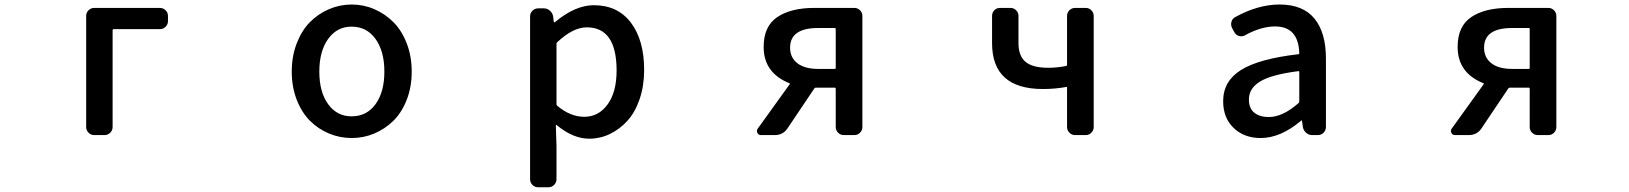

<svg xmlns="http://www.w3.org/2000/svg" viewBox="-20 -584 7040 830"><path d="M387.7 0Q373 0 362.8 -10.3Q352.5 -20.5 352.5 -35.2V-515.6Q352.5 -529.3 362.8 -539.6Q373 -549.8 387.7 -549.8H670.9Q685.5 -549.8 695.8 -539.6Q706.1 -529.3 706.1 -515.6V-492.2Q706.1 -478.5 695.8 -468.3Q685.5 -458 670.9 -458H470.7Q466.8 -458 466.8 -453.1V-35.2Q466.8 -20.5 456.5 -10.3Q446.3 0 431.6 0Z M1241.2 -274.4Q1241.2 -340.8 1262.7 -396.5Q1284.2 -452.1 1319.8 -488.3Q1355.5 -524.4 1402.3 -544.4Q1449.2 -564.5 1500.5 -564.5Q1551.8 -564.5 1598.1 -544.4Q1644.5 -524.4 1680.7 -488.3Q1716.8 -452.1 1738.3 -396.5Q1759.8 -340.8 1759.8 -274.4Q1759.8 -208 1738.3 -152.8Q1716.8 -97.7 1680.7 -62Q1644.5 -26.4 1598.1 -6.8Q1551.8 12.7 1500.5 12.7Q1449.2 12.7 1402.3 -6.8Q1355.5 -26.4 1319.8 -62Q1284.2 -97.7 1262.7 -152.8Q1241.2 -208 1241.2 -274.4ZM1500 -81.1Q1565.4 -81.1 1603.5 -133.8Q1641.6 -186.5 1641.6 -274.4Q1641.6 -362.3 1603.5 -415.5Q1565.4 -468.8 1500 -468.8Q1436.5 -468.8 1398.4 -415.5Q1360.4 -362.3 1360.4 -274.4Q1360.4 -186.5 1398.4 -133.8Q1436.5 -81.1 1500 -81.1Z M2306.6 225.6Q2292 225.6 2281.7 215.3Q2271.5 205.1 2271.5 190.4V-512.7Q2271.5 -527.3 2281.7 -537.6Q2292 -547.9 2306.6 -547.9H2331.1Q2345.7 -547.9 2356.9 -538.1Q2368.2 -528.3 2371.1 -513.7L2374 -489.3Q2375 -487.3 2376.5 -487.3Q2377.9 -487.3 2378.9 -488.3Q2466.8 -561.5 2546.9 -561.5Q2650.4 -561.5 2707.5 -485.8Q2764.6 -410.2 2764.6 -281.2Q2764.6 -212.9 2745.1 -155.8Q2725.6 -98.6 2692.4 -62Q2659.2 -25.4 2616.7 -4.9Q2574.2 15.6 2527.3 15.6Q2457 15.6 2385.7 -43.9Q2384.8 -44.9 2383.8 -43.9Q2382.8 -43 2382.8 -42L2385.7 47.9V190.4Q2385.7 205.1 2375.5 215.3Q2365.2 225.6 2350.6 225.6ZM2505.9 -79.1Q2567.4 -79.1 2606.4 -132.3Q2645.5 -185.5 2645.5 -279.3Q2645.5 -465.8 2516.6 -465.8Q2457 -465.8 2388.7 -401.4Q2385.7 -398.4 2385.7 -394.5V-133.8Q2385.7 -129.9 2388.7 -127Q2445.3 -79.1 2505.9 -79.1Z M3588.9 -286.1Q3592.8 -286.1 3592.8 -290V-459Q3592.8 -462.9 3588.9 -462.9H3516.6Q3395.5 -462.9 3395.5 -377.9Q3395.5 -335 3427.2 -310.5Q3459 -286.1 3516.6 -286.1ZM3500 -549.8H3673.8Q3687.5 -549.8 3697.8 -539.6Q3708 -529.3 3708 -515.6V-35.2Q3708 -20.5 3697.8 -10.3Q3687.5 0 3673.8 0H3627.9Q3613.3 0 3603 -10.3Q3592.8 -20.5 3592.8 -35.2V-200.2Q3592.8 -205.1 3588.9 -205.1H3506.8Q3502 -205.1 3500 -201.2L3383.8 -28.3Q3364.3 0 3329.1 0H3269.5Q3258.8 0 3253.9 -9.8Q3252 -13.7 3252 -17.6Q3252 -23.4 3255.9 -28.3L3393.6 -219.7Q3396.5 -222.7 3391.6 -224.6Q3281.2 -269.5 3281.2 -380.9Q3281.2 -470.7 3340.3 -510.3Q3399.4 -549.8 3500 -549.8Z M4627.9 0Q4613.3 0 4603 -10.3Q4592.8 -20.5 4592.8 -35.2V-205.1Q4592.8 -209 4588.9 -208Q4541 -199.2 4488.3 -199.2Q4268.6 -199.2 4268.6 -397.5V-515.6Q4268.6 -529.3 4278.3 -539.6Q4288.1 -549.8 4302.7 -549.8H4348.6Q4362.3 -549.8 4372.6 -539.6Q4382.8 -529.3 4382.8 -515.6V-397.5Q4382.8 -341.8 4413.6 -316.4Q4444.3 -291 4511.7 -291Q4549.8 -291 4588.9 -298.8Q4592.8 -299.8 4592.8 -304.7V-515.6Q4592.8 -529.3 4603 -539.6Q4613.3 -549.8 4627.9 -549.8H4673.8Q4687.5 -549.8 4697.8 -539.6Q4708 -529.3 4708 -515.6V-35.2Q4708 -20.5 4697.8 -10.3Q4687.5 0 4673.8 0Z M5429.7 12.7Q5358.4 12.7 5313 -30.8Q5267.6 -74.2 5267.6 -146.5Q5267.6 -233.4 5345.2 -281.7Q5422.9 -330.1 5592.8 -349.6Q5596.7 -349.6 5596.7 -354.5Q5592.8 -469.7 5492.2 -469.7Q5431.6 -469.7 5362.3 -431.6Q5350.6 -424.8 5336.9 -428.2Q5323.2 -431.6 5316.4 -444.3L5306.6 -461.9Q5299.8 -474.6 5303.2 -488.8Q5306.6 -502.9 5319.3 -509.8Q5418 -564.5 5511.7 -564.5Q5612.3 -564.5 5662.1 -503.9Q5711.9 -443.4 5711.9 -331.1V-35.2Q5711.9 -20.5 5701.7 -10.3Q5691.4 0 5676.8 0H5652.3Q5637.7 0 5626.5 -9.8Q5615.2 -19.5 5612.3 -34.2L5608.4 -61.5Q5607.4 -63.5 5606 -63.5Q5604.5 -63.5 5603.5 -61.5Q5515.6 12.7 5429.7 12.7ZM5464.8 -78.1Q5525.4 -78.1 5593.8 -138.7Q5596.7 -141.6 5596.7 -146.5V-272.5Q5596.7 -276.4 5593.8 -276.4Q5592.8 -276.4 5592.8 -276.4Q5476.6 -261.7 5427.7 -231.9Q5378.9 -202.1 5378.9 -154.3Q5378.9 -115.2 5402.3 -96.7Q5425.8 -78.1 5464.8 -78.1Z M6588.9 -286.1Q6592.8 -286.1 6592.8 -290V-459Q6592.8 -462.9 6588.9 -462.9H6516.6Q6395.5 -462.9 6395.5 -377.9Q6395.5 -335 6427.2 -310.5Q6459 -286.1 6516.6 -286.1ZM6500 -549.8H6673.8Q6687.5 -549.8 6697.8 -539.6Q6708 -529.3 6708 -515.6V-35.2Q6708 -20.5 6697.8 -10.3Q6687.5 0 6673.8 0H6627.9Q6613.3 0 6603 -10.3Q6592.8 -20.5 6592.8 -35.2V-200.2Q6592.8 -205.1 6588.9 -205.1H6506.8Q6502 -205.1 6500 -201.2L6383.8 -28.3Q6364.3 0 6329.1 0H6269.5Q6258.8 0 6253.9 -9.8Q6252 -13.7 6252 -17.6Q6252 -23.4 6255.9 -28.3L6393.6 -219.7Q6396.5 -222.7 6391.6 -224.6Q6281.2 -269.5 6281.2 -380.9Q6281.2 -470.7 6340.3 -510.3Q6399.4 -549.8 6500 -549.8Z"/></svg>

Font: Gen Jyuu Gothic L Monospace Medium
Style: Regular
Weight: 500
Designer: [Source Han Sans]
Ryoko NISHIZUKA  (kana & ideographs); Paul D. Hunt (Latin, Greek & Cyrillic); Wenlong ZHANG  (bopomofo
Version: Version 1.002.20150607